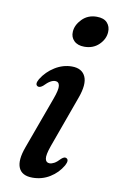

<svg xmlns="http://www.w3.org/2000/svg" viewBox="-80 -715 466 769"><g transform="rotate(10 153.0 -330.0)"><path d="M221.5 -543Q194 -543 179.2 -557.8Q164.5 -572.5 166 -594.5Q167.5 -622 191 -646Q214.5 -670 250.5 -670Q279.5 -670 293.2 -654.8Q307 -639.5 305.5 -617Q304 -588.5 280.8 -565.8Q257.5 -543 221.5 -543ZM158.5 -127.5Q145 -89.5 148 -74.2Q151 -59 165.5 -59Q174 -59 184.2 -64.5Q194.5 -70 208.5 -85Q220.5 -95.5 228 -91.5Q241.5 -85.5 228.5 -61.5Q210 -29.5 178.2 -10Q146.5 9.5 108 9.5Q64.5 9.5 51.8 -20.2Q39 -50 59.5 -105.5L136.5 -316.5Q151 -355.5 148.5 -371.5Q146 -387.5 131 -387.5Q122 -387.5 111.5 -381.5Q101 -375.5 86.5 -360.5Q74 -350.5 66 -354Q52 -360 65.5 -383.5Q85.5 -416 118.2 -436.2Q151 -456.5 187 -456.5Q228 -456.5 242 -426.2Q256 -396 234.5 -337.5Z"/></g></svg>

Font: Fraunces 72pt S050
Style: Italic
Weight: 400
Italic angle: -16°
Version: Version 1.000; ttfautohint (v1.8.3)